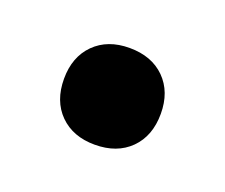

<svg xmlns="http://www.w3.org/2000/svg" viewBox="-41 -378 274 234"><g transform="rotate(20 96.0 -260.5)"><path d="M95.7 -197.8Q67.4 -197.8 50.3 -214.8Q33.2 -231.9 33.2 -260.7Q33.2 -289.1 50.3 -306.2Q67.4 -323.2 95.7 -323.2Q124.5 -323.2 141.6 -306.2Q158.7 -289.1 158.7 -260.7Q158.7 -231.9 141.6 -214.8Q124.5 -197.8 95.7 -197.8Z"/></g></svg>

Font: Markazi Text
Style: Bold
Weight: 700
Designer: Borna Izadpanah (Arabic designer), Fiona Ross (Arabic design director) and Florian Runge (Latin designer)
Foundry: Borna Izadpanah and Florian Runge
Version: Version 1.001; ttfautohint (v1.8.3)